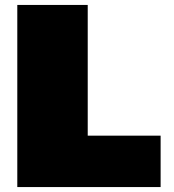

<svg xmlns="http://www.w3.org/2000/svg" viewBox="-20 -757 703 777"><path d="M50 0V-737H335V-208H630V0Z"/></svg>

Font: Tomorrow ExtraBold
Style: Regular
Weight: 800
Designer: Tony de Marco, Monica Rizzolli
Foundry: Just in Type
Version: Version 2.002